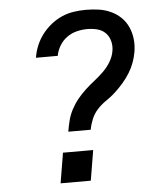

<svg xmlns="http://www.w3.org/2000/svg" viewBox="-53 -789 706 836"><g transform="rotate(-5 300.0 -371.5)"><path d="M231 -221Q235 -245 241 -269Q247 -293 259 -316Q271 -339 287.5 -359.5Q304 -380 323.5 -398Q343 -416 363.5 -432Q384 -448 403 -466.5Q422 -485 435.5 -507.5Q449 -530 453 -554Q457 -576 451.5 -597.5Q446 -619 431.5 -633.5Q417 -648 396 -653.5Q375 -659 353 -659Q330 -659 307 -653.5Q284 -648 264 -634Q244 -620 231 -598.5Q218 -577 214 -554H118L119 -555Q123 -581 133.5 -606.5Q144 -632 161 -654.5Q178 -677 200.5 -695Q223 -713 248 -724Q273 -735 300 -739Q327 -743 353 -743Q382 -743 409.5 -739Q437 -735 462 -723.5Q487 -712 506 -693.5Q525 -675 536 -650.5Q547 -626 550 -598Q553 -570 548 -541Q544 -518 535.5 -495Q527 -472 513.5 -450.5Q500 -429 483 -409.5Q466 -390 447.5 -373Q429 -356 407.5 -341.5Q386 -327 369 -308.5Q352 -290 342.5 -267Q333 -244 329 -221ZM178 0 200 -132H332L310 0Z"/></g></svg>

Font: Iosevka Custom Medium Oblique
Style: Regular
Weight: 500
Italic angle: -9°
Designer: Belleve Invis
Foundry: Belleve Invis
Version: Version 27.0.1